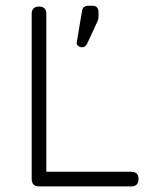

<svg xmlns="http://www.w3.org/2000/svg" viewBox="-20 -668 540 688"><path d="M274.5 -498.5C274.5 -498.5 274.5 -498.5 274.5 -498.5C268.5 -498.5 263.5 -500.5 259.5 -504C255.5 -507.5 254 -512.5 255.5 -519C255.5 -519 255.5 -519 255.5 -519C255.5 -519 273.5 -626.5 273.5 -626.5C275 -640.5 282.5 -647.5 296.5 -647.5C296.5 -647.5 296.5 -647.5 296.5 -647.5C296.5 -647.5 311 -647.5 311 -647.5C325.5 -647.5 333 -639.5 333 -623.5C333 -623.5 333 -623.5 333 -623.5C333 -623.5 333 -612 333 -612C333 -606.5 332.5 -602 332 -599.5C331.5 -596.5 330.5 -594 329.5 -592C329.5 -592 329.5 -592 329.5 -592C329.5 -592 292.5 -512 292.5 -512C288 -503 282 -498.5 274.5 -498.5ZM450 0C450 0 120 0 120 0C102.5 0 93.5 -9 93.5 -26.5C93.5 -26.5 93.5 -26.5 93.5 -26.5C93.5 -26.5 93.5 -618 93.5 -618C93.5 -635.5 102.5 -644.5 120 -644.5C120 -644.5 120 -644.5 120 -644.5C137.5 -644.5 146 -635.5 146 -618C146 -618 146 -618 146 -618C146 -618 146 -52.5 146 -52.5C146 -52.5 450 -52.5 450 -52.5C467.5 -52.5 476.5 -44 476.5 -26.5C476.5 -26.5 476.5 -26.5 476.5 -26.5C476.5 -9 467.5 0 450 0C450 0 450 0 450 0Z"/></svg>

Font: Jura-Fortis-Regular
Style: Regular
Weight: 500
Designer: Daniel Johnson, Alexei Vanyashin, Mirko Velimirovic
Foundry: Daniel Johnson
Version: ""